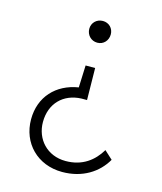

<svg xmlns="http://www.w3.org/2000/svg" viewBox="-104 -553 708 837"><g transform="rotate(15 250.0 -134.0)"><path d="M255 207C346 207 414 163 450 100L413 66C382 118 333 157 257 157C173 157 118 95 118 18C118 -66 173 -121 254 -124H279L277 -268H234L230 -168C131 -152 65 -82 65 20C65 127 143 207 255 207ZM208 -427C208 -399 229 -377 257 -377C285 -377 305 -399 305 -427C305 -454 285 -475 257 -475C229 -475 208 -454 208 -427Z"/></g></svg>

Font: MV Cash ExtraLight
Style: Regular
Weight: 200
Designer: Rodrigo Fuenzalida
Foundry: fragTYPE
Version: Version 1.100;Glyphs 3.1.2 (3151)